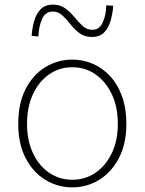

<svg xmlns="http://www.w3.org/2000/svg" viewBox="-20 -798 626 831"><path d="M293 13Q230 13 176.5 -19.5Q123 -52 91 -113.5Q59 -175 59 -262Q59 -351 91 -413Q123 -475 176.5 -507.5Q230 -540 293 -540Q340 -540 382.5 -521.5Q425 -503 457.5 -467.5Q490 -432 508.5 -380Q527 -328 527 -262Q527 -175 494.5 -113.5Q462 -52 409 -19.5Q356 13 293 13ZM293 -20Q349 -20 393.5 -50.5Q438 -81 464 -135.5Q490 -190 490 -262Q490 -335 464 -390Q438 -445 393.5 -476Q349 -507 293 -507Q237 -507 192.5 -476Q148 -445 122.5 -390Q97 -335 97 -262Q97 -190 122.5 -135.5Q148 -81 192.5 -50.5Q237 -20 293 -20ZM377 -638Q346 -638 324 -654.5Q302 -671 285 -693Q268 -715 250 -731.5Q232 -748 208 -748Q177 -748 162.5 -716.5Q148 -685 146 -640L117 -643Q119 -675 127.5 -706Q136 -737 155.5 -757.5Q175 -778 210 -778Q241 -778 263 -761.5Q285 -745 302.5 -723.5Q320 -702 338 -685.5Q356 -669 380 -669Q410 -669 424.5 -700.5Q439 -732 440 -775L470 -773Q468 -742 459.5 -711Q451 -680 432 -659Q413 -638 377 -638Z"/></svg>

Font: Shanggu Sans SC VF
Style: Regular
Weight: 250
Designer: GuiWonder
Version: Version 1.021